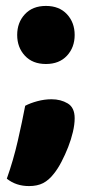

<svg xmlns="http://www.w3.org/2000/svg" viewBox="-20 -513 306 648"><path d="M162 73Q145 95 125.5 105Q106 115 78 115Q34 115 3 90Q25 28 40 -37.5Q55 -103 65 -156Q82 -165 106 -171.5Q130 -178 154 -178Q185 -178 208.5 -164Q232 -150 232 -114Q232 -93 226 -67.5Q220 -42 210 -16.5Q200 9 187.5 33Q175 57 162 73ZM38 -395Q38 -437 64 -465Q90 -493 135 -493Q180 -493 206 -465Q232 -437 232 -395Q232 -353 206 -325Q180 -297 135 -297Q90 -297 64 -325Q38 -353 38 -395Z"/></svg>

Font: Baloo Paaji
Style: Regular
Weight: 400
Designer: Shuchita Grover and Ek Type
Foundry: Ek Type
Version: Version 1.007;PS 1.000;hotconv 1.0.88;makeotf.lib2.5.647800